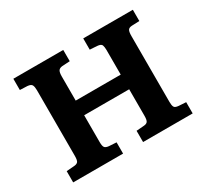

<svg xmlns="http://www.w3.org/2000/svg" viewBox="-140 -912 1206 1123"><g transform="rotate(-30 462.5 -350.0)"><path d="M59 0V-76L111 -80Q128 -81 136.5 -89.5Q145 -98 145 -130V-573Q145 -596 139 -608Q133 -620 109 -622L59 -624V-700H396V-624L344 -621Q325 -619 318 -608Q311 -597 311 -570V-407H615V-574Q615 -593 610.5 -606Q606 -619 579 -621L531 -624V-700H866V-624L815 -622Q795 -621 788.5 -610Q782 -599 782 -571V-126Q782 -103 787.5 -92Q793 -81 817 -79L866 -76V0H531V-76L582 -80Q600 -81 607.5 -90.5Q615 -100 615 -130V-308H311V-126Q311 -100 318 -90.5Q325 -81 346 -79L396 -76V0Z"/></g></svg>

Font: Literata 7pt
Style: Bold
Weight: 700
Designer: Latin by Veronika Burian and Jose Scaglione. Greek by Irene Vlachou. Cyrillic by Vera Evstafieva.
Foundry: TypeTogether
Version: Version 3.002